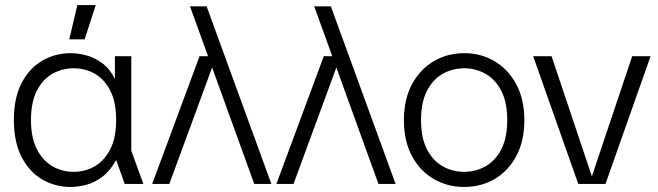

<svg xmlns="http://www.w3.org/2000/svg" viewBox="-20 -730 2612 762"><path d="M261 12Q198 12 146.5 -18.5Q95 -49 65 -108.5Q35 -168 35 -254Q35 -340 65 -399Q95 -458 146.5 -488.5Q198 -519 261 -519Q291 -519 323.5 -510Q356 -501 386 -479Q416 -457 436 -417V-507H501V-132L549 0H475L441 -95Q418 -53 387.5 -29.5Q357 -6 324 3Q291 12 261 12ZM272 -48Q318 -48 356 -70Q394 -92 417.5 -137.5Q441 -183 441 -254Q441 -325 417.5 -370.5Q394 -416 356 -437.5Q318 -459 272 -459Q227 -459 188.5 -437.5Q150 -416 126.5 -370.5Q103 -325 103 -254Q103 -183 126.5 -137.5Q150 -92 188.5 -70Q227 -48 272 -48ZM255 -574 287 -710H360L316 -574Z M989 0 815 -481 810 -495 734 -705H800L1057 0ZM584 0 772 -507H846L844 -476H827L652 0Z M1482 0 1308 -481 1303 -495 1227 -705H1293L1550 0ZM1077 0 1265 -507H1339L1337 -476H1320L1145 0Z M1822 12Q1756 12 1701.5 -19.5Q1647 -51 1615 -110.5Q1583 -170 1583 -253Q1583 -336 1615 -395.5Q1647 -455 1701.5 -487Q1756 -519 1822 -519Q1889 -519 1943 -487Q1997 -455 2029 -395.5Q2061 -336 2061 -253Q2061 -170 2029 -110.5Q1997 -51 1943 -19.5Q1889 12 1822 12ZM1822 -48Q1868 -48 1907 -70Q1946 -92 1969.5 -137.5Q1993 -183 1993 -253Q1993 -324 1969.5 -369.5Q1946 -415 1907 -437Q1868 -459 1822 -459Q1776 -459 1737 -437Q1698 -415 1674.5 -369.5Q1651 -324 1651 -253Q1651 -183 1674.5 -137.5Q1698 -92 1737 -70Q1776 -48 1822 -48Z M2275 0 2096 -507H2169L2329 -30L2489 -507H2562L2383 0Z"/></svg>

Font: TikTok Sans Light
Style: Regular
Weight: 300
Version: Version 4.000